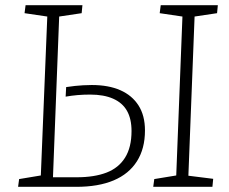

<svg xmlns="http://www.w3.org/2000/svg" viewBox="-20 -723 885 743"><path d="M163 -659 75 -672 79 -703H299L296 -672L209 -659L185 -37H277Q345 -37 392 -55Q439 -73 464 -113Q489 -153 489 -216Q489 -263 471.5 -294Q454 -325 418 -341Q382 -357 329 -357Q303 -357 280 -355Q257 -353 234 -349L236 -386Q255 -389 270.5 -390.5Q286 -392 301.5 -393Q317 -394 335 -394Q400 -394 445.5 -374Q491 -354 516 -315Q541 -276 541 -218Q541 -148 510 -99Q479 -50 420 -25Q361 0 275 0H50L54 -30L138 -44ZM686 -659 598 -672 602 -703H823L820 -672L733 -659L709 -43L805 -31L802 0H573L577 -30L662 -44Z"/></svg>

Font: Literata 18pt ExtraLight
Style: Italic
Weight: 250
Italic angle: -2°
Designer: Latin by Veronika Burian and Jose Scaglione. Greek by Irene Vlachou. Cyrillic by Vera Evstafieva
Foundry: TypeTogether
Version: Version 3.103;gftools[0.9.29]